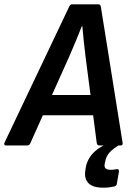

<svg xmlns="http://www.w3.org/2000/svg" viewBox="-48 -675 618 891"><path d="M-21 0Q-26 0 -27.5 -3Q-29 -6 -28 -11L273 -644Q278 -655 286 -655H408Q418 -655 420 -644L521 -12Q523 0 512 0H413Q403 0 401 -11L349 -412Q345 -446 341 -482Q337 -518 334 -554H332Q318 -518 303 -482.5Q288 -447 273 -412L93 -11Q88 0 79 0ZM133 -140 168 -234H393L401 -140ZM431 196Q383 196 362.5 175Q342 154 348 116L350 102Q358 58 393.5 26.5Q429 -5 497 -25L514 -7Q477 14 460.5 32.5Q444 51 440 76L438 84Q435 100 442 106.5Q449 113 467 113Q475 113 481 112Q487 111 494 110Q499 109 502 112Q505 115 504 121L494 179Q492 188 483 190Q470 193 457.5 194.5Q445 196 431 196Z"/></svg>

Font: Sofia Sans Semi Condensed
Style: Bold Italic
Weight: 700
Italic angle: -9°
Version: Version 4.100